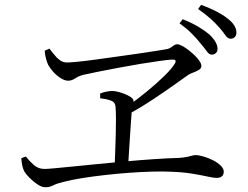

<svg xmlns="http://www.w3.org/2000/svg" viewBox="-20 -819 1040 806"><path d="M822.5 -636Q807.1 -655.8 786.4 -676.7Q765.8 -697.7 733.6 -721L746.9 -738.3Q784.1 -723.6 812.1 -707Q840.1 -690.3 858.1 -674.9Q893.2 -641.9 893.2 -614.4Q893.2 -602.5 886.2 -596.1Q879.1 -589.7 868.6 -589.7Q857.8 -589.7 848 -603.7Q838.2 -617.7 822.5 -636ZM900.7 -703.3Q883.8 -722.7 864.1 -740.3Q844.4 -757.9 811.6 -781.2L824.2 -798.7Q862 -784.8 889.1 -770.6Q916.2 -756.4 933.7 -742.6Q954.1 -727.1 963.3 -712.2Q972.5 -697.3 972.5 -681.9Q972.5 -671.2 966.1 -663.9Q959.6 -656.5 948.3 -656.5Q935.7 -656.5 926.4 -670.6Q917.1 -684.7 900.7 -703.3ZM167.6 -606 187.5 -614.9Q197.1 -603.3 207.5 -589.7Q217.8 -576.2 231.2 -566.4Q244.5 -556.7 261.1 -556.7Q274.2 -556.7 306.5 -559.9Q338.8 -563.1 382.1 -569Q425.4 -575 472.2 -581.5Q519 -588 562.1 -594.2Q605.2 -600.3 637.1 -605.6Q669 -610.9 682.4 -613.1Q691.8 -615.6 698.1 -620.2Q704.5 -624.9 710.5 -629Q716.6 -633.2 724.3 -633.2Q731.7 -633.2 744.2 -626.6Q756.7 -620.1 770.8 -609.3Q784.9 -598.5 797.5 -586.2Q810 -573.9 817.7 -562.5Q825.3 -551.1 825.3 -542.7Q825.3 -534.1 819.1 -528.7Q812.8 -523.4 803.7 -519.6Q794.7 -515.7 785.1 -512Q775.6 -508.2 768.8 -503.6Q747.7 -488.6 709.4 -461.4Q671.2 -434.3 622.3 -401.8Q573.4 -369.2 518.9 -339.4L515.3 -372.9Q557.2 -402.7 597.9 -436.1Q638.6 -469.6 669.7 -500.1Q700.8 -530.6 712.3 -549.6Q719.3 -560.5 716.5 -564.9Q713.7 -569.3 701.7 -568.9Q687.5 -568.3 652 -563.4Q616.6 -558.6 570.6 -551Q524.6 -543.4 477.4 -534.5Q430.2 -525.6 390.4 -517.6Q350.6 -509.6 328.5 -504.6Q309.8 -499.4 295.4 -489.8Q281.1 -480.2 266 -480.2Q251.5 -480.2 234.2 -491.3Q216.8 -502.5 203 -518.1Q189.3 -533.7 182.4 -546.4Q177.8 -556.3 173.4 -571.6Q169 -587 167.6 -606ZM400.4 -426.5Q412 -431.1 425.8 -434.1Q439.6 -437 451.6 -437Q461.4 -437 475.4 -433.6Q489.5 -430.2 503.8 -424.5Q518.1 -418.7 528.6 -411.6Q539.1 -404.4 539.9 -397.5Q541.4 -389.8 540.1 -383Q538.7 -376.2 536.3 -367.8Q534 -359.4 532.6 -345.9Q531.1 -324.2 528.2 -285.2Q525.3 -246.3 522.8 -201.9Q520.2 -157.6 517.6 -118.5L461.2 -117.9Q462.2 -146.9 463.6 -182Q465 -217.2 465.9 -252.7Q466.8 -288.2 466.8 -318.5Q466.8 -348.8 465.2 -368.5Q464.4 -389.3 447.5 -396.1Q430.6 -402.9 400.6 -406.4ZM69.4 -154.7 88.3 -162Q104.4 -141.8 122.6 -125.8Q140.8 -109.8 167.1 -109.8Q178.2 -109.8 210 -112.7Q241.8 -115.6 288.5 -120.3Q335.3 -125.1 390.9 -130.5Q446.5 -135.9 505.9 -141.3Q565.4 -146.7 623.3 -150.7Q681.2 -154.7 731.1 -156.1Q752.9 -157.8 765.6 -160.4Q778.4 -163 786 -165.4Q793.6 -167.9 799.5 -167.9Q815.2 -167.9 835.4 -161.8Q855.6 -155.7 874.7 -146Q893.8 -136.3 906.5 -123.8Q919.3 -111.3 919.3 -98.3Q919.3 -85.1 911.4 -78.7Q903.5 -72.2 889.4 -72.2Q876.6 -72.2 850.6 -78Q824.5 -83.7 785.5 -90.2Q746.5 -96.6 696 -98.2Q663.8 -99.8 618.4 -98.6Q573 -97.4 521.5 -93.6Q470 -89.8 419.1 -84Q368.2 -78.2 323.6 -71.1Q279 -64.1 248.1 -55.7Q220 -49.4 204.1 -41.2Q188.3 -32.9 170.1 -32.9Q155.2 -32.9 136.8 -45.3Q118.4 -57.7 103.3 -73.2Q88.2 -88.7 82 -99.6Q76.8 -109.9 73.9 -122Q71 -134.2 69.4 -154.7Z"/></svg>

Font: Noto Serif TC
Style: Regular
Weight: 200
Designer: Ryoko NISHIZUKA 西塚涼子 (kana & ideographs); Frank Grießhammer (Latin, Greek & Cyrillic); Wenlong ZHANG 张文龙 (bopomofo); San
Foundry: Adobe
Version: Version 2.001;hotconv 1.1.0;makeotfexe 2.6.0